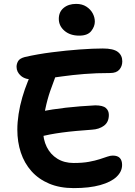

<svg xmlns="http://www.w3.org/2000/svg" viewBox="-20 -959 691 986"><path d="M359 7Q287 7 232.5 -16Q178 -39 141.5 -80Q105 -121 87 -175.5Q69 -230 69 -293Q69 -331 75.5 -373.5Q82 -416 94.5 -459Q107 -502 123 -541Q137 -578 161.5 -600Q186 -622 218 -622Q236 -622 248 -616Q260 -610 265 -597.5Q270 -585 265 -566Q253 -535 238 -492Q223 -449 212.5 -398Q202 -347 201 -293Q201 -243 220 -204.5Q239 -166 274.5 -144Q310 -122 358 -122Q404 -122 436.5 -128Q469 -134 492 -141.5Q515 -149 531 -154.5Q547 -160 559 -160Q584 -160 595.5 -147.5Q607 -135 607 -112Q607 -78 578.5 -51Q550 -24 494.5 -8.5Q439 7 359 7ZM183 -257Q161 -252 148 -260Q135 -268 130 -284Q125 -300 125 -318Q125 -342 143 -360.5Q161 -379 191 -386Q219 -392 251 -397Q283 -402 318.5 -406Q354 -410 392 -413Q430 -416 469 -418Q508 -418 523.5 -404.5Q539 -391 539 -369Q539 -332 514 -313.5Q489 -295 452 -293Q410 -290 371.5 -286.5Q333 -283 299.5 -278.5Q266 -274 237 -268.5Q208 -263 183 -257ZM154 -550Q110 -550 87.5 -569.5Q65 -589 65 -616Q65 -631 73 -645Q81 -659 107 -666Q172 -681 246.5 -690.5Q321 -700 390 -705Q459 -710 508 -710Q562 -710 585 -692.5Q608 -675 608 -644Q608 -619 593 -601.5Q578 -584 546 -584Q474 -584 412.5 -579Q351 -574 301.5 -567Q252 -560 214.5 -555Q177 -550 154 -550ZM387 -776Q340 -776 311 -801Q282 -826 282 -862Q282 -898 307 -918.5Q332 -939 371 -939Q402 -939 423.5 -925Q445 -911 456 -890.5Q467 -870 467 -848Q467 -823 448.5 -799.5Q430 -776 387 -776Z"/></svg>

Font: Shantell Sans SemiBold
Style: Regular
Weight: 600
Designer: Stephen Nixon, Anya Danilova, Shantell Martin
Foundry: Arrow Type
Version: Version 1.011;[c5ecc13dd]